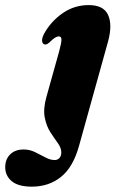

<svg xmlns="http://www.w3.org/2000/svg" viewBox="-140 -478 450 736"><path d="M274.5 -320 163 81Q140.5 162.5 94 200Q47.5 237.5 -18 237.5Q-70 237.5 -95 216.5Q-120 195.5 -120 163Q-120 132.5 -101 113.8Q-82 95 -49.5 95Q-26.5 95 -5.5 105.2Q15.5 115.5 34.2 125.5Q53 135.5 69.5 135.5Q81 135.5 88 127.5Q95 119.5 95 106.5Q95 89 81.8 70.8Q68.5 52.5 53.2 29Q38 5.5 31.5 -27.8Q25 -61 38.5 -108.5L87 -282Q95.5 -313.5 95.5 -326Q95.5 -338.5 85.5 -338.5Q79 -338.5 70.8 -333.5Q62.5 -328.5 48.5 -314.5Q44 -311 40.8 -309.2Q37.5 -307.5 33 -307.5Q24.5 -307.5 21.8 -318Q19 -328.5 28.5 -348Q55.5 -396.5 100.2 -427.5Q145 -458.5 200 -458.5Q257 -458.5 274.2 -421Q291.5 -383.5 274.5 -320Z"/></svg>

Font: Fraunces 144pt Soft Black
Style: Italic
Weight: 900
Italic angle: -16°
Version: Version 1.000;[b76b70a41]